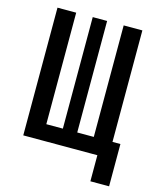

<svg xmlns="http://www.w3.org/2000/svg" viewBox="-123 -779 831 1007"><g transform="rotate(15 293.0 -275.5)"><path d="M421.9 0V-693.4H523.4V0ZM83 0V-87.9H505.4V0ZM62.5 0V-693.4H164.1V0ZM464.8 141.6V-87.9H566.4V141.6ZM253.9 0V-693.4H332V0Z"/></g></svg>

Font: Cascadia Code
Style: Regular
Weight: 400
Designer: Aaron Bell
Foundry: Saja Typeworks
Version: Version 2404.023